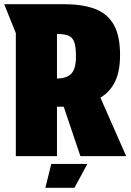

<svg xmlns="http://www.w3.org/2000/svg" viewBox="-20 -740 623 910"><path d="M284 -720Q372 -720 431 -697.5Q490 -675 519.5 -622.5Q549 -570 549 -479Q549 -403 526 -354.5Q503 -306 456 -277L578 0H361L282 -234H250V0H55V-583L0 -720ZM250 -368Q296 -368 318 -391Q340 -414 340 -472Q340 -518 332 -540.5Q324 -563 304.5 -571Q285 -579 250 -579ZM195 150 223 37H394L333 150Z"/></svg>

Font: Protest Strike
Style: Regular
Weight: 400
Designer: Octavio Pardo
Foundry: Ashler Design
Version: Version 2.005; ttfautohint (v1.8.4.7-5d5b)